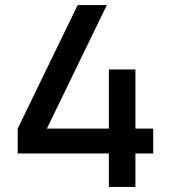

<svg xmlns="http://www.w3.org/2000/svg" viewBox="-20 -740 676 760"><path d="M411 0V-132.5H50V-231L287.5 -720H403L165.5 -231H411V-465H516V-231H586.5V-132.5H516V0Z"/></svg>

Font: Vela Sans SemBd
Style: Regular
Weight: 600
Designer: Principal design: Mikhail Sharanda - project Manrope.
Design modification: Ravid Balaliev
Foundry: Mikhail Sharanda
Version: Version 1.001